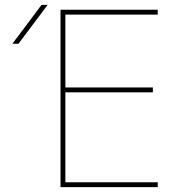

<svg xmlns="http://www.w3.org/2000/svg" viewBox="-20 -770 750 790"><path d="M249 -390V-20H629V0H229V-730H629V-710H249V-410H609V-390ZM56 -590H31L151 -750H176Z"/></svg>

Font: Mplus 1p Thin
Style: Regular
Weight: 250
Version: Version 1.061